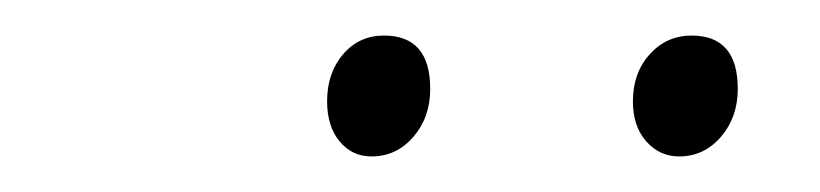

<svg xmlns="http://www.w3.org/2000/svg" viewBox="-20 -747 461 108"><path d="M189 -659Q178 -659 171 -667.5Q164 -676 164 -690Q164 -706 173 -716.5Q182 -727 196 -727Q222 -727 222 -697Q222 -681 212.5 -670Q203 -659 189 -659ZM362 -659Q351 -659 343.5 -667.5Q336 -676 336 -690Q336 -706 345.5 -716.5Q355 -727 369 -727Q395 -727 395 -697Q395 -681 385.5 -670Q376 -659 362 -659Z"/></svg>

Font: Bitter ExtraLight
Style: Italic
Weight: 200
Italic angle: -9°
Designer: Sol Matas, and Bitter project Authors
Foundry: Sol Matas
Version: Version 2.001